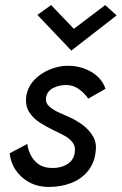

<svg xmlns="http://www.w3.org/2000/svg" viewBox="-20 -730 481 759"><path d="M272 -616 396 -710 441 -669 262 -530 128 -671 182 -710ZM88 -161Q93 -121 118 -93.5Q143 -66 186 -66Q219 -65 244.5 -80Q270 -95 275 -124Q280 -149 268 -165.5Q256 -182 235 -193.5Q214 -205 192 -215Q163 -229 136.5 -246Q110 -263 94.5 -288.5Q79 -314 84 -350Q90 -387 115 -413.5Q140 -440 176 -455Q212 -470 248 -470Q300 -470 341.5 -445.5Q383 -421 397 -379L329 -340Q314 -362 291.5 -378Q269 -394 241 -394Q214 -394 190 -382Q166 -370 162 -344Q159 -324 174 -310Q189 -296 212.5 -285.5Q236 -275 256 -266Q285 -253 310 -233.5Q335 -214 349 -188.5Q363 -163 358 -130Q353 -84 326.5 -52.5Q300 -21 260 -6Q220 9 173 9Q111 9 68 -28.5Q25 -66 18 -124Z"/></svg>

Font: Von Book
Style: Italic
Weight: 400
Version: Version 4.000; ttfautohint (v1.8.4.7-5d5b)